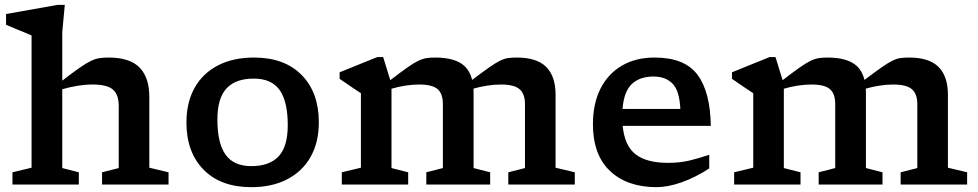

<svg xmlns="http://www.w3.org/2000/svg" viewBox="-20 -763 4046 794"><path d="M306 0H31.5V-50.5L110.5 -69.5V-616.5Q104 -619.5 86.2 -626.8Q68.5 -634 46.5 -643Q24.5 -652 5 -660.5V-705L219 -743H248L237.5 -630.5V-429.5Q281.5 -463.5 309.2 -482.8Q337 -502 355.8 -511Q374.5 -520 391.2 -522.5Q408 -525 429.5 -525Q516.5 -525 557 -483.8Q597.5 -442.5 597.5 -362.5V-69.5L677 -50.5V0H402V-50.5L471 -68V-325Q471 -372 446.8 -392.8Q422.5 -413.5 363.5 -413.5Q332.5 -413.5 299.5 -408Q266.5 -402.5 237.5 -394V-68L306 -50.5Z M1019 11Q893 11 822 -61.2Q751 -133.5 751 -256.5Q751 -339 784.5 -399.2Q818 -459.5 880.8 -492.2Q943.5 -525 1030.5 -525Q1156.5 -525 1227.5 -452.8Q1298.5 -380.5 1298.5 -257.5Q1298.5 -175 1264.8 -114.8Q1231 -54.5 1168.2 -21.8Q1105.5 11 1019 11ZM1019.5 -76Q1094.5 -76 1132.2 -116.5Q1170 -157 1170 -245.5Q1170 -343 1136.5 -390.5Q1103 -438 1029.5 -438Q954.5 -438 916.8 -397.5Q879 -357 879 -268.5Q879 -171 912.8 -123.5Q946.5 -76 1019.5 -76Z M1938.5 -376.5V-68L2007 -50.5V0H1743V-50.5L1811.5 -68V-332.5Q1811.5 -375.5 1789.5 -394.5Q1767.5 -413.5 1713.5 -413.5Q1685.5 -413.5 1655.5 -408.8Q1625.5 -404 1599 -396V-68L1668 -50.5V0H1393.5V-50.5L1472.5 -69.5V-377.5Q1464 -383 1441.2 -398.2Q1418.5 -413.5 1384.5 -437V-464L1540 -527H1564.5L1594 -431.5Q1637 -464.5 1664 -483.5Q1691 -502.5 1709 -511.2Q1727 -520 1742.8 -522.5Q1758.5 -525 1779.5 -525Q1845 -525 1882.8 -503.2Q1920.5 -481.5 1932.5 -432.5Q1975.5 -465 2002.2 -483.8Q2029 -502.5 2047 -511.5Q2065 -520.5 2080.8 -522.8Q2096.5 -525 2117.5 -525Q2200 -525 2238.8 -486.2Q2277.5 -447.5 2277.5 -371.5V-69.5L2357 -50.5V0H2082V-50.5L2151 -68V-332Q2151 -375 2128.5 -394.2Q2106 -413.5 2051.5 -413.5Q2023.5 -413.5 1993.8 -408.8Q1964 -404 1938 -396.5Q1938.5 -387 1938.5 -376.5Z M2687 -525Q2811.5 -525 2864.5 -453.8Q2917.5 -382.5 2919.5 -242.5H2555Q2563 -160 2608.5 -124.8Q2654 -89.5 2743 -89.5Q2793 -89.5 2835 -100Q2877 -110.5 2913 -123V-66.5Q2855.5 -29 2798.5 -9Q2741.5 11 2696 11Q2573.5 11 2502.8 -55.8Q2432 -122.5 2432 -249.5Q2432 -334 2463 -395.8Q2494 -457.5 2551.2 -491.2Q2608.5 -525 2687 -525ZM2682.5 -446.5Q2625.5 -446.5 2592.8 -415.5Q2560 -384.5 2554.5 -312.5H2793.5Q2790 -388 2761.2 -417.2Q2732.5 -446.5 2682.5 -446.5Z M3561 -376.5V-68L3629.5 -50.5V0H3365.5V-50.5L3434 -68V-332.5Q3434 -375.5 3412 -394.5Q3390 -413.5 3336 -413.5Q3308 -413.5 3278 -408.8Q3248 -404 3221.5 -396V-68L3290.5 -50.5V0H3016V-50.5L3095 -69.5V-377.5Q3086.5 -383 3063.8 -398.2Q3041 -413.5 3007 -437V-464L3162.5 -527H3187L3216.5 -431.5Q3259.5 -464.5 3286.5 -483.5Q3313.5 -502.5 3331.5 -511.2Q3349.5 -520 3365.2 -522.5Q3381 -525 3402 -525Q3467.5 -525 3505.2 -503.2Q3543 -481.5 3555 -432.5Q3598 -465 3624.8 -483.8Q3651.5 -502.5 3669.5 -511.5Q3687.5 -520.5 3703.2 -522.8Q3719 -525 3740 -525Q3822.5 -525 3861.2 -486.2Q3900 -447.5 3900 -371.5V-69.5L3979.5 -50.5V0H3704.5V-50.5L3773.5 -68V-332Q3773.5 -375 3751 -394.2Q3728.5 -413.5 3674 -413.5Q3646 -413.5 3616.2 -408.8Q3586.5 -404 3560.5 -396.5Q3561 -387 3561 -376.5Z"/></svg>

Font: Newsreader Caption Medium
Style: Regular
Weight: 500
Designer: Hugues Gentile
Foundry: Production Type
Version: Version 1.001